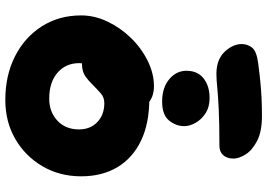

<svg xmlns="http://www.w3.org/2000/svg" viewBox="-158 -810 981 704"><g transform="rotate(90 332.0 -458.5)"><path d="M347 12Q257 12 187 -23.5Q117 -59 77 -122Q37 -185 37 -266Q37 -315 59.5 -362.5Q82 -410 119.5 -448.5Q157 -487 203.5 -510Q250 -533 297 -533Q317 -533 334.5 -526.5Q352 -520 363 -506.5Q374 -493 374 -470Q374 -430 357 -399Q340 -368 289 -352Q270 -346 252.5 -332Q235 -318 223.5 -298.5Q212 -279 212 -259Q212 -210 247 -179.5Q282 -149 342 -149Q391 -149 423 -179Q455 -209 455 -258Q455 -300 428 -325.5Q401 -351 359 -351Q338 -351 324 -339Q310 -327 290 -307Q276 -293 264.5 -284.5Q253 -276 241 -272.5Q229 -269 213 -269Q194 -269 178.5 -284.5Q163 -300 163 -345Q163 -376 179 -406.5Q195 -437 221 -461.5Q247 -486 279 -501Q311 -516 343 -516Q433 -516 496.5 -485.5Q560 -455 593.5 -399Q627 -343 627 -266Q627 -187 590 -124Q553 -61 490 -24.5Q427 12 347 12ZM252 -762Q199 -762 170.5 -792Q142 -822 142 -855Q142 -875 154.5 -892Q167 -909 211 -915Q249 -920 279.5 -923Q310 -926 340 -927.5Q370 -929 406 -929Q463 -929 497.5 -911Q532 -893 547 -868.5Q562 -844 562 -825Q562 -801 549.5 -787Q537 -773 515 -773Q432 -773 381 -770.5Q330 -768 300.5 -765Q271 -762 252 -762ZM353 -563Q302 -563 271 -589Q240 -615 240 -652Q240 -693 268 -715Q296 -737 340 -737Q373 -737 396 -722Q419 -707 431 -685.5Q443 -664 443 -644Q443 -614 422.5 -588.5Q402 -563 353 -563Z"/></g></svg>

Font: Shantell Sans ExtraBold
Style: Regular
Weight: 800
Designer: Stephen Nixon, Anya Danilova, Shantell Martin
Foundry: Arrow Type
Version: Version 1.011;[c5ecc13dd]